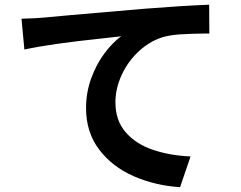

<svg xmlns="http://www.w3.org/2000/svg" viewBox="-20 -749 1017 811"><path d="M166 -674.8 274.2 -684.8Q504.9 -704.6 587.9 -711.9Q740.7 -724.1 863.5 -729.2L864.3 -607.4H844.2Q787.8 -606.7 746.8 -604.2Q705.8 -601.8 675.3 -594.2Q617.4 -578.6 569.6 -535.4Q521.7 -492.2 494.6 -433.7Q467.5 -375.2 467.5 -317.6Q467.5 -240 510.9 -190.3Q554.2 -140.6 625 -116.5Q695.8 -92.3 784.9 -88.1L740.5 41.7Q635.3 34.9 544.4 -4.9Q453.6 -44.7 398.6 -117.6Q343.5 -190.4 343.5 -292.2Q343.5 -358.9 365.4 -418.5Q387.2 -478 420.7 -522.9Q454.1 -567.9 491.5 -595.7L415.8 -587.2Q189.9 -563.5 83 -539.8L70.8 -669.9Q134.5 -671.6 166 -674.8Z"/></svg>

Font: Min Sans VF VF
Style: Regular
Weight: 400
Designer: Jinseong-Kim, NotoSansCJK, Nunito
Foundry: Jinseong-Kim
Version: Version 1.420;Glyphs 3.1.2 (3151)